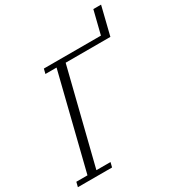

<svg xmlns="http://www.w3.org/2000/svg" viewBox="-212 -986 1044 1119"><g transform="rotate(-30 309.5 -427.0)"><path d="M-7 -32H68L226 -666H151L159 -698H543L582 -854H634L587 -664H286L128 -32H223L215 0H-15Z"/></g></svg>

Font: IBM Plex Serif Light
Style: Italic
Weight: 300
Italic angle: -14°
Designer: Mike Abbink, Paul van der Laan, Pieter van Rosmalen
Foundry: Bold Monday
Version: Version 3.001